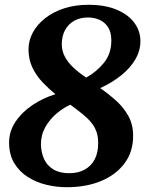

<svg xmlns="http://www.w3.org/2000/svg" viewBox="-20 -771 620 802"><path d="M258.5 11Q216 11 173.5 0.8Q131 -9.5 96 -31.8Q61 -54 39.8 -89Q18.5 -124 18 -173.5Q17.5 -222 44.8 -262.5Q72 -303 116.2 -332.5Q160.5 -362 211.5 -377.5Q185 -399 159 -426Q133 -453 116.2 -487Q99.5 -521 99 -563.5Q99 -601.5 117.2 -635.2Q135.5 -669 169 -695.2Q202.5 -721.5 248.2 -736.2Q294 -751 349 -751Q419 -751 467.5 -730.5Q516 -710 541 -676Q566 -642 566.5 -601.5Q567 -561 546 -524.2Q525 -487.5 487 -456.8Q449 -426 398.5 -403Q434.5 -378 465.8 -349.8Q497 -321.5 516.5 -286Q536 -250.5 536 -204.5Q536.5 -138 501 -89.8Q465.5 -41.5 403 -15.2Q340.5 11 258.5 11ZM340 -447Q381.5 -469.5 413.5 -508Q445.5 -546.5 445 -603Q445 -636.5 431.2 -657.5Q417.5 -678.5 395.5 -688.2Q373.5 -698 347.5 -698Q315 -698 290.5 -684.5Q266 -671 252 -645.8Q238 -620.5 238 -585Q238.5 -558 250.8 -534.5Q263 -511 285.8 -489.5Q308.5 -468 340 -447ZM269 -47.5Q307 -47.5 334.2 -62.8Q361.5 -78 376 -106.2Q390.5 -134.5 390 -175Q390 -201.5 382.5 -222Q375 -242.5 360.2 -260.2Q345.5 -278 324 -295.2Q302.5 -312.5 274 -333.5Q246 -321.5 217.5 -297.8Q189 -274 170 -241.2Q151 -208.5 151 -168.5Q151.5 -135 163.8 -107.5Q176 -80 202.2 -63.8Q228.5 -47.5 269 -47.5Z"/></svg>

Font: Merriweather ExtraBold
Style: Italic
Weight: 800
Italic angle: -7.8°
Version: Version 2.101